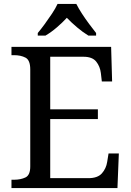

<svg xmlns="http://www.w3.org/2000/svg" viewBox="-20 -951 663 971"><path d="M38 0V-42H51Q84 -42 108.5 -53.5Q133 -65 133 -109V-600Q133 -647 109 -659.5Q85 -672 51 -672H38V-714H542L547 -539H495L490 -582Q486 -615 466.5 -639.5Q447 -664 402 -664H234V-398H475V-349H234V-50H427Q474 -50 495.5 -74.5Q517 -99 522 -132L529 -175H581L574 0ZM171 -784Q187 -803 206 -829Q225 -855 243 -882Q261 -909 271 -931H366Q377 -909 394.5 -882Q412 -855 431.5 -829Q451 -803 466 -784V-771H427Q399 -788 370 -812.5Q341 -837 318 -861Q296 -837 267.5 -812.5Q239 -788 210 -771H171Z"/></svg>

Font: Noto Serif Yezidi
Style: Regular
Weight: 400
Designer: Dalton Maag Ltd
Foundry: Dalton Maag Ltd
Version: Version 1.001; ttfautohint (v1.8.4.7-5d5b)